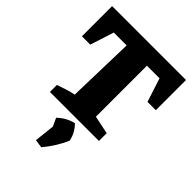

<svg xmlns="http://www.w3.org/2000/svg" viewBox="-261 -789 1205 1205"><g transform="rotate(45 341.5 -186.5)"><path d="M670 -657V-389H596L545 -547H433V-94L554 -69V0H119V-62Q149 -72 178.5 -82Q208 -92 241 -98L253 -547H139L88 -389H14V-657ZM271 276 286 141 261 87Q309 41 369 28Q412 72 423 129Q387 211 326 284Z"/></g></svg>

Font: Piazzolla ExtraBold
Style: Regular
Weight: 800
Designer: Juan Pablo del Peral
Foundry: Huerta Tipografica
Version: Version 1.330